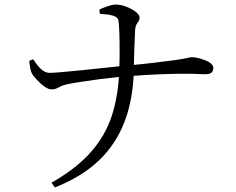

<svg xmlns="http://www.w3.org/2000/svg" viewBox="-20 -777 1040 846"><path d="M420 -716 418 -735C433 -742 469 -757 490 -757C521 -757 555 -742 578 -725C589 -716 595 -708 595 -701C595 -694 594 -688 591 -684C585 -675 576 -667 575 -639C574 -616 573 -592 572 -566C571 -539 571 -514 570 -491C630 -497 677 -502 710 -507C743 -511 767 -514 782 -517C797 -520 807 -522 812 -523C817 -524 822 -525 826 -525C846 -525 880 -516 903 -502C914 -495 920 -486 920 -477C920 -458 906 -450 889 -450C880 -450 868 -450 852 -451C835 -452 814 -452 788 -452C736 -452 664 -450 569 -443C560 -287 514 -164 416 -70C367 -23 302 17 222 49L207 28C340 -48 421 -133 465 -245C486 -301 499 -365 504 -438C453 -433 392 -425 341 -417C289 -409 258 -404 239 -392C229 -386 218 -383 206 -383C189 -383 162 -404 142 -426C121 -448 116 -459 113 -479C111 -488 110 -498 109 -509L126 -516C146 -487 168 -455 200 -456C221 -456 273 -461 334 -467C394 -473 459 -480 506 -485C507 -507 507 -531 507 -557C507 -608 506 -658 502 -686C501 -702 480 -709 456 -713C443 -714 431 -715 420 -716Z"/></svg>

Font: CJK Symbols
Style: Regular
Weight: 400
Designer: Ryoko NISHIZUKA 西塚涼子 (kana & ideographs); Frank Grießhammer (serif-style Latin); Paul D. Hunt (sans serif–style Latin); 
Foundry: Unicode
Version: Version 2.000;hotconv 1.1.0;makeotfexe 2.6.0